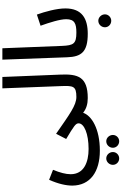

<svg xmlns="http://www.w3.org/2000/svg" viewBox="277 -1032 1025 1619"><g transform="rotate(-90 789.5 -222.5)"><path d="M34 -125C35 25 150 107 329 107C514 107 624 37 648 -34C682 -7 722 5 772 5C810 5 830 -17 830 -45C830 -71 815 -91 782 -91C711 -91 637 -147 471 -262L427 -177C537 -111 559 -97 559 -72C559 -26 472 12 343 12C230 12 130 -28 130 -139C130 -181 143 -228 167 -288L83 -321C47 -241 34 -175 34 -125ZM408 270C437 270 461 246 461 217C461 187 437 161 408 161C377 161 353 187 353 217C353 246 377 270 408 270ZM263 270C293 270 317 246 317 217C317 187 293 161 263 161C233 161 209 187 209 217C209 246 233 270 263 270Z M772 5C951 5 976 -78 970 -224L950 -715H854L873 -221C877 -118 874 -91 781 -91Z M1314 5C1351 5 1372 -17 1372 -45C1372 -71 1357 -91 1324 -91C1230 -91 1216 -115 1212 -212L1192 -715H1096L1116 -170C1120 -48 1162 5 1314 5Z M1314 5C1442 5 1528 -43 1528 -184C1528 -257 1500 -358 1476 -424L1382 -393C1409 -318 1437 -229 1437 -177C1437 -106 1400 -91 1324 -91ZM1424 203C1453 203 1478 179 1478 150C1478 120 1453 94 1424 94C1393 94 1369 120 1369 150C1369 179 1393 203 1424 203Z"/></g></svg>

Font: Noto Sans Arabic UI SmCn Md
Style: Regular
Weight: 500
Width: 4
Designer: Monotype Design Team, Nadine Chahine and Nizar Qandah
Foundry: Monotype Imaging Inc.
Version: Version 2.010